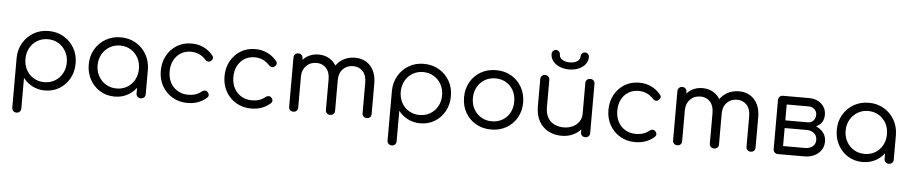

<svg xmlns="http://www.w3.org/2000/svg" viewBox="-50 -1175 8503 1795"><g transform="rotate(5 4201.0 -277.5)"><path d="M133 234Q114 234 102 222Q90 210 90 191V-276Q91 -354 127.5 -416.5Q164 -479 226 -515.5Q288 -552 366 -552Q446 -552 508.5 -515.5Q571 -479 607.5 -416Q644 -353 644 -273Q644 -194 609.5 -131Q575 -68 515 -31.5Q455 5 379 5Q315 5 262 -22.5Q209 -50 175 -95V191Q175 210 163.5 222Q152 234 133 234ZM366 -72Q422 -72 466 -98Q510 -124 535.5 -170Q561 -216 561 -273Q561 -331 535.5 -376.5Q510 -422 466 -448.5Q422 -475 366 -475Q312 -475 267.5 -448.5Q223 -422 198 -376.5Q173 -331 173 -273Q173 -216 198 -170Q223 -124 267.5 -98Q312 -72 366 -72Z M1033 5Q957 5 897 -31.5Q837 -68 802 -131Q767 -194 767 -273Q767 -353 803.5 -416Q840 -479 903 -515.5Q966 -552 1045 -552Q1123 -552 1185.5 -515.5Q1248 -479 1284.5 -416Q1321 -353 1322 -273L1288 -257Q1288 -183 1254.5 -123.5Q1221 -64 1163.5 -29.5Q1106 5 1033 5ZM1045 -72Q1100 -72 1144 -98Q1188 -124 1213 -170Q1238 -216 1238 -273Q1238 -331 1213 -376.5Q1188 -422 1144 -448.5Q1100 -475 1045 -475Q990 -475 946 -448.5Q902 -422 876 -376.5Q850 -331 850 -273Q850 -216 876 -170Q902 -124 946 -98Q990 -72 1045 -72ZM1279 0Q1260 0 1248 -11.5Q1236 -23 1236 -42V-207L1255 -295L1322 -273V-42Q1322 -23 1309.5 -11.5Q1297 0 1279 0Z M1717 5Q1638 5 1576 -31.5Q1514 -68 1478.5 -131Q1443 -194 1443 -273Q1443 -353 1477.5 -416Q1512 -479 1571.5 -515.5Q1631 -552 1709 -552Q1769 -552 1820 -528.5Q1871 -505 1910 -458Q1922 -444 1918.5 -429.5Q1915 -415 1900 -404Q1888 -395 1873 -398Q1858 -401 1847 -414Q1792 -475 1709 -475Q1655 -475 1613.5 -449Q1572 -423 1549 -378Q1526 -333 1526 -273Q1526 -215 1550 -169.5Q1574 -124 1617.5 -98Q1661 -72 1717 -72Q1755 -72 1785.5 -82Q1816 -92 1840 -112Q1853 -123 1867.5 -124.5Q1882 -126 1894 -116Q1907 -104 1909 -89Q1911 -74 1899 -62Q1826 5 1717 5Z M2315 5Q2236 5 2174 -31.5Q2112 -68 2076.5 -131Q2041 -194 2041 -273Q2041 -353 2075.5 -416Q2110 -479 2169.5 -515.5Q2229 -552 2307 -552Q2367 -552 2418 -528.5Q2469 -505 2508 -458Q2520 -444 2516.5 -429.5Q2513 -415 2498 -404Q2486 -395 2471 -398Q2456 -401 2445 -414Q2390 -475 2307 -475Q2253 -475 2211.5 -449Q2170 -423 2147 -378Q2124 -333 2124 -273Q2124 -215 2148 -169.5Q2172 -124 2215.5 -98Q2259 -72 2315 -72Q2353 -72 2383.5 -82Q2414 -92 2438 -112Q2451 -123 2465.5 -124.5Q2480 -126 2492 -116Q2505 -104 2507 -89Q2509 -74 2497 -62Q2424 5 2315 5Z M3400 0Q3381 0 3369 -11.5Q3357 -23 3357 -42V-329Q3357 -398 3322 -435.5Q3287 -473 3232 -473Q3173 -473 3135.5 -433.5Q3098 -394 3099 -329H3025Q3026 -396 3054 -446.5Q3082 -497 3131.5 -525Q3181 -553 3244 -553Q3302 -553 3347 -526Q3392 -499 3417 -448.5Q3442 -398 3442 -329V-42Q3442 -23 3430.5 -11.5Q3419 0 3400 0ZM2711 0Q2692 0 2680 -11.5Q2668 -23 2668 -42V-504Q2668 -523 2680 -535Q2692 -547 2711 -547Q2730 -547 2741.5 -535Q2753 -523 2753 -504V-42Q2753 -23 2741.5 -11.5Q2730 0 2711 0ZM3056 0Q3038 0 3025.5 -11.5Q3013 -23 3013 -42V-329Q3013 -398 2978 -435.5Q2943 -473 2888 -473Q2829 -473 2791 -434Q2753 -395 2753 -333H2696Q2697 -398 2723.5 -447.5Q2750 -497 2796 -525Q2842 -553 2900 -553Q2958 -553 3003 -526Q3048 -499 3073.5 -448.5Q3099 -398 3099 -329V-42Q3099 -23 3087 -11.5Q3075 0 3056 0Z M3655 234Q3636 234 3624 222Q3612 210 3612 191V-276Q3613 -354 3649.5 -416.5Q3686 -479 3748 -515.5Q3810 -552 3888 -552Q3968 -552 4030.5 -515.5Q4093 -479 4129.5 -416Q4166 -353 4166 -273Q4166 -194 4131.5 -131Q4097 -68 4037 -31.5Q3977 5 3901 5Q3837 5 3784 -22.5Q3731 -50 3697 -95V191Q3697 210 3685.5 222Q3674 234 3655 234ZM3888 -72Q3944 -72 3988 -98Q4032 -124 4057.5 -170Q4083 -216 4083 -273Q4083 -331 4057.5 -376.5Q4032 -422 3988 -448.5Q3944 -475 3888 -475Q3834 -475 3789.5 -448.5Q3745 -422 3720 -376.5Q3695 -331 3695 -273Q3695 -216 3720 -170Q3745 -124 3789.5 -98Q3834 -72 3888 -72Z M4567 5Q4486 5 4423.5 -31Q4361 -67 4325 -130Q4289 -193 4289 -273Q4289 -354 4325 -417Q4361 -480 4423.5 -516Q4486 -552 4567 -552Q4647 -552 4709 -516Q4771 -480 4807 -417Q4843 -354 4844 -273Q4844 -193 4808 -130Q4772 -67 4709.5 -31Q4647 5 4567 5ZM4567 -72Q4623 -72 4667 -98Q4711 -124 4735.5 -169.5Q4760 -215 4760 -273Q4760 -331 4735.5 -377Q4711 -423 4667 -449Q4623 -475 4567 -475Q4511 -475 4467 -449Q4423 -423 4397.5 -377Q4372 -331 4372 -273Q4372 -215 4397.5 -169.5Q4423 -124 4467 -98Q4511 -72 4567 -72Z M5229 6Q5159 6 5103.5 -23.5Q5048 -53 5016 -110Q4984 -167 4984 -250V-505Q4984 -523 4996 -535Q5008 -547 5026 -547Q5045 -547 5057 -535Q5069 -523 5069 -505V-250Q5069 -190 5091.5 -151Q5114 -112 5153 -93Q5192 -74 5241 -74Q5288 -74 5325.5 -92Q5363 -110 5385 -142Q5407 -174 5407 -214H5465Q5463 -151 5432 -101.5Q5401 -52 5348 -23Q5295 6 5229 6ZM5450 0Q5431 0 5419 -12Q5407 -24 5407 -43V-505Q5407 -524 5419 -535.5Q5431 -547 5450 -547Q5469 -547 5481 -535.5Q5493 -524 5493 -505V-43Q5493 -24 5481 -12Q5469 0 5450 0ZM5244 -618Q5194 -618 5154.5 -635Q5115 -652 5092 -681.5Q5069 -711 5069 -748Q5069 -765 5080.5 -777Q5092 -789 5108 -789Q5125 -789 5136 -777Q5147 -765 5147 -746Q5147 -719 5175 -701.5Q5203 -684 5244 -684Q5286 -684 5313.5 -701.5Q5341 -719 5341 -746Q5341 -765 5352.5 -777Q5364 -789 5380 -789Q5397 -789 5408 -777Q5419 -765 5419 -748Q5419 -711 5396 -681.5Q5373 -652 5333.5 -635Q5294 -618 5244 -618Z M5918 5Q5839 5 5777 -31.5Q5715 -68 5679.5 -131Q5644 -194 5644 -273Q5644 -353 5678.5 -416Q5713 -479 5772.5 -515.5Q5832 -552 5910 -552Q5970 -552 6021 -528.5Q6072 -505 6111 -458Q6123 -444 6119.5 -429.5Q6116 -415 6101 -404Q6089 -395 6074 -398Q6059 -401 6048 -414Q5993 -475 5910 -475Q5856 -475 5814.5 -449Q5773 -423 5750 -378Q5727 -333 5727 -273Q5727 -215 5751 -169.5Q5775 -124 5818.5 -98Q5862 -72 5918 -72Q5956 -72 5986.5 -82Q6017 -92 6041 -112Q6054 -123 6068.5 -124.5Q6083 -126 6095 -116Q6108 -104 6110 -89Q6112 -74 6100 -62Q6027 5 5918 5Z M7003 0Q6984 0 6972 -11.5Q6960 -23 6960 -42V-329Q6960 -398 6925 -435.5Q6890 -473 6835 -473Q6776 -473 6738.5 -433.5Q6701 -394 6702 -329H6628Q6629 -396 6657 -446.5Q6685 -497 6734.5 -525Q6784 -553 6847 -553Q6905 -553 6950 -526Q6995 -499 7020 -448.5Q7045 -398 7045 -329V-42Q7045 -23 7033.5 -11.5Q7022 0 7003 0ZM6314 0Q6295 0 6283 -11.5Q6271 -23 6271 -42V-504Q6271 -523 6283 -535Q6295 -547 6314 -547Q6333 -547 6344.5 -535Q6356 -523 6356 -504V-42Q6356 -23 6344.5 -11.5Q6333 0 6314 0ZM6659 0Q6641 0 6628.5 -11.5Q6616 -23 6616 -42V-329Q6616 -398 6581 -435.5Q6546 -473 6491 -473Q6432 -473 6394 -434Q6356 -395 6356 -333H6299Q6300 -398 6326.5 -447.5Q6353 -497 6399 -525Q6445 -553 6503 -553Q6561 -553 6606 -526Q6651 -499 6676.5 -448.5Q6702 -398 6702 -329V-42Q6702 -23 6690 -11.5Q6678 0 6659 0Z M7258 0Q7239 0 7227 -12Q7215 -24 7215 -43V-505Q7216 -524 7228 -535.5Q7240 -547 7258 -547Q7277 -547 7288.5 -535.5Q7300 -524 7300 -504V-320H7506V-304Q7559 -304 7600 -285Q7641 -266 7664 -232.5Q7687 -199 7687 -156Q7687 -110 7664 -75Q7641 -40 7600 -20Q7559 0 7506 0ZM7300 -79H7506Q7549 -79 7576.5 -101Q7604 -123 7604 -162Q7604 -203 7576.5 -225.5Q7549 -248 7506 -248H7300ZM7413 -273V-320H7511Q7543 -320 7563 -342Q7583 -364 7583 -398Q7583 -428 7561 -448.5Q7539 -469 7505 -469H7259V-547H7505Q7551 -547 7587 -528.5Q7623 -510 7643.5 -478Q7664 -446 7664 -404Q7664 -341 7620.5 -307Q7577 -273 7511 -273Z M8053 5Q7977 5 7917 -31.5Q7857 -68 7822 -131Q7787 -194 7787 -273Q7787 -353 7823.5 -416Q7860 -479 7923 -515.5Q7986 -552 8065 -552Q8143 -552 8205.5 -515.5Q8268 -479 8304.5 -416Q8341 -353 8342 -273L8308 -257Q8308 -183 8274.5 -123.5Q8241 -64 8183.5 -29.5Q8126 5 8053 5ZM8065 -72Q8120 -72 8164 -98Q8208 -124 8233 -170Q8258 -216 8258 -273Q8258 -331 8233 -376.5Q8208 -422 8164 -448.5Q8120 -475 8065 -475Q8010 -475 7966 -448.5Q7922 -422 7896 -376.5Q7870 -331 7870 -273Q7870 -216 7896 -170Q7922 -124 7966 -98Q8010 -72 8065 -72ZM8299 0Q8280 0 8268 -11.5Q8256 -23 8256 -42V-207L8275 -295L8342 -273V-42Q8342 -23 8329.5 -11.5Q8317 0 8299 0Z"/></g></svg>

Font: Comfortaa Medium
Style: Regular
Weight: 500
Designer: Johan Aakerlund
Foundry: Johan Aakerlund
Version: Version 3.104; ttfautohint (v1.8.1.43-b0c9)